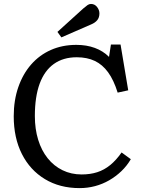

<svg xmlns="http://www.w3.org/2000/svg" viewBox="-20 -942 739 976"><path d="M384.8 14.2Q283.7 14.2 208.3 -31.5Q132.8 -77.1 91.3 -159.2Q49.8 -241.2 49.8 -351.1Q49.8 -432.1 73 -499Q96.2 -565.9 138.2 -614Q180.2 -662.1 238.5 -688Q296.9 -713.9 368.2 -713.9Q419.9 -713.9 461.9 -698.5Q503.9 -683.1 534.2 -652.8L543.9 -715.8H592.8L631.8 -482.9L578.1 -471.2Q558.1 -535.2 529.5 -574.5Q501 -613.8 461.9 -632.3Q422.9 -650.9 370.1 -650.9Q301.3 -650.9 253.7 -616.9Q206.1 -583 181.6 -516.6Q157.2 -450.2 157.2 -352.1Q157.2 -286.1 174.1 -231.4Q190.9 -176.8 222.4 -137.5Q253.9 -98.1 297.9 -76.7Q341.8 -55.2 395 -55.2Q439 -55.2 474.4 -66.7Q509.8 -78.1 540.3 -103Q570.8 -127.9 598.1 -167L645 -132.8Q625 -98.6 596.9 -71.8Q568.8 -44.9 534.9 -25.4Q501 -5.9 462.9 4.2Q424.8 14.2 384.8 14.2ZM292 -752 272 -779.8 403.3 -898.9Q416.5 -910.2 424.8 -916Q433.1 -921.9 442.4 -921.9Q461.4 -921.9 473.4 -906.5Q485.4 -891.1 485.4 -874Q485.4 -853 474.4 -839.6Q463.4 -826.2 443.4 -817.9Z"/></svg>

Font: Literata
Style: Regular
Weight: 400
Designer: Latin by Veronika Burian and Jose Scaglione. Greek by Irene Vlachou. Cyrillic by Vera Evstafieva.
Foundry: TypeTogether
Version: Version 3.002